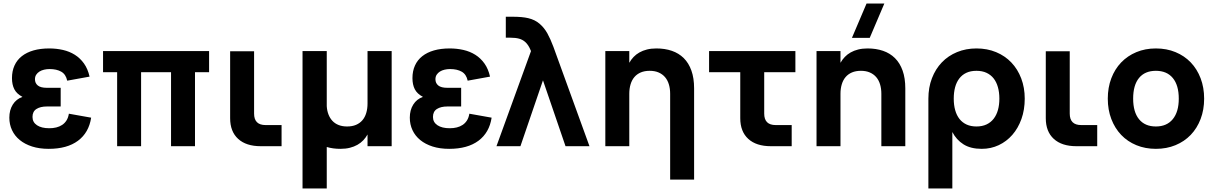

<svg xmlns="http://www.w3.org/2000/svg" viewBox="-20 -830 6896 1090"><path d="M256.5 15Q361 15 422.8 -31Q484.5 -77 497.5 -162L371 -184.5Q367.5 -162 357.5 -146.2Q347.5 -130.5 332.8 -120.8Q318 -111 299.5 -106.5Q281 -102 260 -102Q215.5 -102 190 -119Q164.5 -136 164.5 -166Q164.5 -197 186.8 -211.2Q209 -225.5 246.5 -225.5H324.5V-331.5H246.5Q210.5 -331.5 194.5 -344.8Q178.5 -358 178.5 -380Q178.5 -395 185.5 -405.8Q192.5 -416.5 204 -423.8Q215.5 -431 230.5 -434.5Q245.5 -438 261.5 -438Q301.5 -438 327.8 -423Q354 -408 361.5 -372L488.5 -395Q478.5 -439 456.8 -469.5Q435 -500 404.8 -519Q374.5 -538 337.3 -546.5Q300 -555 259.5 -555Q209.5 -555 170.3 -543.8Q131 -532.5 103.8 -511Q76.5 -489.5 62.3 -458Q48 -426.5 48 -386.5Q48 -349.5 61.3 -323.5Q74.5 -297.5 107.5 -280Q72 -267.5 52.5 -236.2Q33 -205 33 -162Q33 -123.5 48.3 -91Q63.5 -58.5 92.3 -35Q121 -11.5 162.5 1.8Q204 15 256.5 15Z M645 0V-420H565V-540H1167V-420H1087V0H951V-420H781V0Z M1578.5 0H1460.5Q1377.5 0 1332 -41.5Q1286.5 -83 1286.5 -159V-539H1422.5V-185Q1422.5 -120 1487.5 -120H1578.5Z M2203.5 -540V0H2066.5V-66.5Q2056.5 -48.5 2042.2 -33.5Q2028 -18.5 2009 -7.8Q1990 3 1966 9Q1942 15 1912.5 15Q1870.5 15 1835 4.5V240H1697.5V-540H1835V-227.5Q1836.5 -201.5 1844.8 -180.2Q1853 -159 1867.2 -143.8Q1881.5 -128.5 1902.5 -120.2Q1923.5 -112 1950.5 -112Q1979.5 -112 2001.2 -121.2Q2023 -130.5 2037.5 -147.5Q2052 -164.5 2059.2 -188.8Q2066.5 -213 2066.5 -242.5V-540Z M2530 15Q2634.5 15 2696.3 -31Q2758 -77 2771 -162L2644.5 -184.5Q2641 -162 2631 -146.2Q2621 -130.5 2606.3 -120.8Q2591.5 -111 2573 -106.5Q2554.5 -102 2533.5 -102Q2489 -102 2463.5 -119Q2438 -136 2438 -166Q2438 -197 2460.3 -211.2Q2482.5 -225.5 2520 -225.5H2598V-331.5H2520Q2484 -331.5 2468 -344.8Q2452 -358 2452 -380Q2452 -395 2459 -405.8Q2466 -416.5 2477.5 -423.8Q2489 -431 2504 -434.5Q2519 -438 2535 -438Q2575 -438 2601.3 -423Q2627.5 -408 2635 -372L2762 -395Q2752 -439 2730.3 -469.5Q2708.5 -500 2678.3 -519Q2648 -538 2610.8 -546.5Q2573.5 -555 2533 -555Q2483 -555 2443.8 -543.8Q2404.5 -532.5 2377.3 -511Q2350 -489.5 2335.8 -458Q2321.5 -426.5 2321.5 -386.5Q2321.5 -349.5 2334.8 -323.5Q2348 -297.5 2381 -280Q2345.5 -267.5 2326 -236.2Q2306.5 -205 2306.5 -162Q2306.5 -123.5 2321.8 -91Q2337 -58.5 2365.8 -35Q2394.5 -11.5 2436 1.8Q2477.5 15 2530 15Z M2994.5 -540Q2992.5 -545 2990.2 -549.8Q2988 -554.5 2986 -559Q2975 -580 2960.8 -592.5Q2946.5 -605 2926.8 -610.5Q2907 -616 2877.5 -616H2851.5V-735H2890.5Q2944.5 -735 2978.5 -727Q3017 -718 3043.5 -695Q3070 -672 3087.5 -640.5Q3105 -609 3122 -563.5Q3124 -558 3126.2 -552Q3128.5 -546 3130.5 -540L3326.5 0H3190.5L3062.5 -374L2934.5 0H2798.5Z M3784.5 -297.5Q3784.5 -327 3777.2 -351Q3770 -375 3755.5 -392Q3741 -409 3719.2 -418.5Q3697.5 -428 3668.5 -428Q3639.5 -428 3617.8 -418.8Q3596 -409.5 3581.5 -392.5Q3567 -375.5 3559.8 -351.2Q3552.5 -327 3552.5 -297.5V0H3416.5V-540H3552.5V-473.5Q3562.5 -491.5 3576.8 -506.5Q3591 -521.5 3610 -532.2Q3629 -543 3653 -549Q3677 -555 3706.5 -555Q3754.5 -555 3794 -541.5Q3833.5 -528 3861.8 -500Q3890 -472 3905.2 -429.2Q3920.5 -386.5 3920.5 -328V189.5H3784.5Z M4005.5 -540H4495.5V-420H4318.5V-185Q4318.5 -120 4383.5 -120H4474.5V0H4356.5Q4273.5 0 4228 -41.5Q4182.5 -83 4182.5 -159V-420H4005.5Z M4917.5 -615H4816.5L4899.5 -810H5000.5ZM4983.5 -297.5Q4983.5 -327 4976.2 -351Q4969 -375 4954.5 -392Q4940 -409 4918.2 -418.5Q4896.5 -428 4867.5 -428Q4838.5 -428 4816.8 -418.8Q4795 -409.5 4780.5 -392.5Q4766 -375.5 4758.8 -351.2Q4751.5 -327 4751.5 -297.5V0H4615.5V-540H4751.5V-473.5Q4761.5 -491.5 4775.8 -506.5Q4790 -521.5 4809 -532.2Q4828 -543 4852 -549Q4876 -555 4905.5 -555Q4953.5 -555 4993 -541.5Q5032.5 -528 5060.8 -500Q5089 -472 5104.2 -429.2Q5119.5 -386.5 5119.5 -328V0H4983.5Z M5250.5 240V-270Q5250.5 -333.5 5270.8 -386Q5291 -438.5 5327 -476Q5363 -513.5 5413.2 -534.2Q5463.5 -555 5523.5 -555Q5584.5 -555 5635 -534Q5685.5 -513 5721.5 -475.2Q5757.5 -437.5 5777.5 -385Q5797.5 -332.5 5797.5 -270Q5797.5 -207 5778.8 -154.5Q5760 -102 5727.2 -64.5Q5694.5 -27 5650 -6Q5605.5 15 5553.5 15Q5490.5 15 5450 -10.5Q5409.5 -36 5386.5 -80.5V240ZM5523.5 -112Q5556 -112 5580.5 -123.5Q5605 -135 5621.2 -156Q5637.5 -177 5645.5 -206Q5653.5 -235 5653.5 -270Q5653.5 -306 5645.2 -335.2Q5637 -364.5 5620.8 -385Q5604.5 -405.5 5580.2 -416.8Q5556 -428 5523.5 -428Q5490 -428 5465.8 -416.5Q5441.5 -405 5425.8 -384.2Q5410 -363.5 5402.2 -334.5Q5394.5 -305.5 5394.5 -270Q5394.5 -233.5 5402.8 -204.2Q5411 -175 5427.2 -154.5Q5443.5 -134 5467.5 -123Q5491.5 -112 5523.5 -112Z M6209 0H6091Q6008 0 5962.5 -41.5Q5917 -83 5917 -159V-539H6053V-185Q6053 -120 6118 -120H6209Z M6542 15Q6481.5 15 6431.2 -5.8Q6381 -26.5 6345 -64.2Q6309 -102 6289 -154.5Q6269 -207 6269 -270Q6269 -333 6289 -385.5Q6309 -438 6345 -475.5Q6381 -513 6431.2 -534Q6481.5 -555 6542 -555Q6603 -555 6653.2 -534.2Q6703.5 -513.5 6739.8 -475.8Q6776 -438 6796 -385.5Q6816 -333 6816 -270Q6816 -207 6796 -154.5Q6776 -102 6739.8 -64.2Q6703.5 -26.5 6653.2 -5.8Q6603 15 6542 15ZM6542 -112Q6604 -112 6638 -153.5Q6672 -195 6672 -270Q6672 -346 6638.2 -387Q6604.5 -428 6542 -428Q6479.5 -428 6446.2 -387.2Q6413 -346.5 6413 -270Q6413 -194 6446.5 -153Q6480 -112 6542 -112Z"/></svg>

Font: Vela Sans ExtBd
Style: Regular
Weight: 800
Designer: Principal design: Mikhail Sharanda - project Manrope.
Design modification: Ravid Balaliev
Foundry: Mikhail Sharanda
Version: Version 1.001